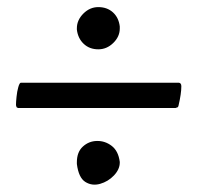

<svg xmlns="http://www.w3.org/2000/svg" viewBox="-20 -506 550 533"><path d="M252.9 -369.1Q228.5 -369.1 212.4 -384.3Q196.3 -399.4 193.4 -423.8V-427.7Q193.4 -450.2 211.4 -468.3Q229.5 -486.3 252.9 -486.3Q277.3 -486.3 293.5 -471.7Q309.6 -457 312.5 -432.6V-426.8Q312.5 -404.3 294.4 -386.7Q276.4 -369.1 252.9 -369.1ZM30.3 -206.1 26.4 -208Q24.4 -211.9 24.4 -214.8Q24.4 -222.7 25.9 -237.3Q27.3 -252 30.8 -264.2Q34.2 -276.4 38.1 -276.4H476.6Q483.4 -275.4 483.4 -266.6Q483.4 -246.1 475.6 -212.9Q474.6 -207 468.8 -207L467.8 -206.1ZM193.4 -50.8V-55.7Q193.4 -84 210 -99.1Q226.6 -114.3 249 -114.7Q271.5 -115.2 290 -101.1Q308.6 -86.9 312.5 -56.6V-54.7Q312.5 -36.1 296.4 -19Q280.3 -2 257.8 4.4Q235.4 10.7 216.8 -1Q198.2 -12.7 193.4 -50.8Z"/></svg>

Font: Crimson Text
Style: Bold
Weight: 700
Designer: Sebastian Kosch
Foundry: Sebastian Kosch
Version: Version 1.100